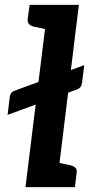

<svg xmlns="http://www.w3.org/2000/svg" viewBox="-20 -764 364 784"><path d="M11 -295 20 -369Q22 -387 38 -393L324 -498L315 -426Q313 -406 295 -399ZM84 0 176 -744H302L211 0ZM187 0 212 -101 268 -89Q281 -86 288 -79Q295 -72 293 -58L286 0ZM200 -744 175 -643 119 -655Q106 -658 99 -665Q92 -672 93 -686L101 -744Z"/></svg>

Font: Aleo
Style: Bold Italic
Weight: 700
Italic angle: -7°
Version: Version 2.001;gftools[0.9.29]